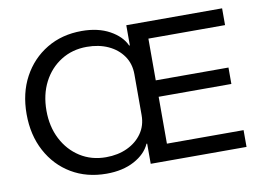

<svg xmlns="http://www.w3.org/2000/svg" viewBox="-75 -798 1248 921"><g transform="rotate(-10 549.0 -337.5)"><path d="M374.2 10Q277.5 10 203.3 -34.2Q129.2 -78.3 87.1 -157.1Q45 -235.8 45 -337.5Q45 -440 87.1 -517.9Q129.2 -595.8 203.3 -640.4Q277.5 -685 374.2 -685Q453.3 -685 509.6 -654.2Q565.8 -623.3 586.7 -576.7H590V-675H1056.7V-593.3H683.3V-390H1037.5V-310H683.3V-81.7H1056.7V0H590V-98.3H586.7Q565.8 -50.8 509.6 -20.4Q453.3 10 374.2 10ZM385 -68.3Q443.3 -68.3 488.8 -89.6Q534.2 -110.8 560.8 -148.8Q587.5 -186.7 587.5 -237.5V-436.7Q587.5 -488.3 560.8 -526.2Q534.2 -564.2 488.8 -585Q443.3 -605.8 385 -605.8Q314.2 -605.8 259.2 -571.2Q204.2 -536.7 172.9 -476.3Q141.7 -415.8 141.7 -337.5Q141.7 -260 172.9 -199.2Q204.2 -138.3 259.2 -103.3Q314.2 -68.3 385 -68.3Z"/></g></svg>

Font: Funnel Display
Style: Regular
Weight: 400
Designer: NORD ID, Kristian Moeller
Foundry: Dicotype
Version: Version 1.000